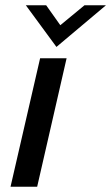

<svg xmlns="http://www.w3.org/2000/svg" viewBox="-20 -709 422 729"><path d="M194.3 -530.8 78.1 -689H155.3L209 -613.3L300.8 -689H382.3ZM20 0 132.3 -487.8H232.9L121.1 0Z"/></svg>

Font: HK Grotesk SmBold Legacy Italic
Style: Regular
Weight: 600
Italic angle: -13°
Designer: Alfredo Marco Pradil
Foundry: Hanken Design Co.
Version: Version 2.022;PS 002.022;hotconv 1.0.88;makeotf.lib2.5.64775